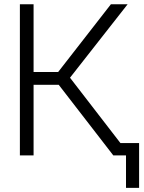

<svg xmlns="http://www.w3.org/2000/svg" viewBox="-20 -748 695 924"><path d="M75.7 0V-727.5H141.6V-401.4H259.8L513.7 -727.5H594.2L316.9 -374L605.5 0H525.4L262.7 -339.8H141.6V0ZM586.4 156.2V0H544.9V-59.6H649.4V156.2Z"/></svg>

Font: Inter Display Light
Style: Regular
Weight: 300
Designer: Rasmus Andersson
Foundry: rsms
Version: Version 4.000;git-a52131595